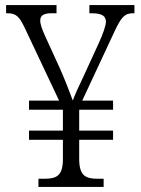

<svg xmlns="http://www.w3.org/2000/svg" viewBox="-20 -734 553 754"><path d="M131 0H387V-32H364C316 -32 291 -44 291 -110V-185H424V-221H291V-303H424V-339H303L429 -609C455 -665 469 -682 502 -682H508V-714H331V-682H338C381 -682 395 -671 396 -650C396 -633 385 -603 369 -567L307 -432C291 -399 273 -360 266 -339C254 -372 234 -423 215 -466L156 -595C146 -618 138 -638 138 -653C138 -673 151 -682 183 -682H202V-714H4V-682H9C42 -682 55 -670 75 -629L212 -339H94V-303H227V-221H94V-185H227V-105C226 -43 201 -32 154 -32H131Z"/></svg>

Font: Noto Serif Sinhala SemiCondensed Light
Style: Regular
Weight: 300
Width: 4
Designer: Jelle Bosma - Monotype Design Team
Foundry: Monotype Imaging Inc.
Version: Version 2.007